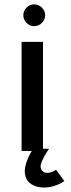

<svg xmlns="http://www.w3.org/2000/svg" viewBox="-20 -692 325 880"><path d="M177 0H79V-500H177ZM136 -572Q116 -572 101.5 -587Q87 -602 87 -622Q87 -642 101.5 -657Q116 -672 136 -672Q157 -672 172 -657Q187 -642 187 -622Q187 -602 172 -587Q157 -572 136 -572ZM275 138Q245 158 212.5 164.5Q180 171 151.5 164Q123 157 106 136Q72 85 132 -11L205 -10Q186 16 173 45Q160 74 172 89Q184 103 203 100Q222 97 237 86Z"/></svg>

Font: Kulim Park SemiBold
Style: Regular
Weight: 600
Designer: Noponies / Dale Sattler
Foundry: Noponies
Version: Version 1.000; ttfautohint (v1.8.3)